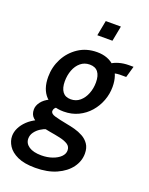

<svg xmlns="http://www.w3.org/2000/svg" viewBox="-217 -778 867 1115"><g transform="rotate(20 217.0 -220.5)"><path d="M186.5 -113.5Q113 -113.5 73.5 -155.2Q34 -197 34 -272.5Q34 -333 61.2 -385.8Q88.5 -438.5 138 -471.5Q187.5 -504.5 253.5 -504.5Q322.5 -504.5 364 -462.5Q405.5 -420.5 405.5 -345Q405.5 -301 390 -259.8Q374.5 -218.5 345.8 -185.5Q317 -152.5 276.8 -133Q236.5 -113.5 186.5 -113.5ZM201 -194.5Q233.5 -194.5 257 -214.5Q280.5 -234.5 293.2 -267Q306 -299.5 306 -336.5Q306 -378 289 -400Q272 -422 237.5 -422Q205 -422 181.5 -402.5Q158 -383 145.8 -351Q133.5 -319 133.5 -281Q133.5 -240 150.2 -217.2Q167 -194.5 201 -194.5ZM143 250Q75 250 33.5 230.8Q-8 211.5 -26.8 182Q-45.5 152.5 -45.5 122Q-45.5 96.5 -33.2 71.5Q-21 46.5 2.2 24.2Q25.5 2 59 -14L132 15.5Q112.5 21 93.2 33.5Q74 46 61 64Q48 82 48 103.5Q48 133.5 75.2 151.8Q102.5 170 152 170Q189 170 219.5 159.2Q250 148.5 268 130.8Q286 113 286 91.5Q286 67.5 267 55.2Q248 43 217.5 36.2Q187 29.5 153.2 24Q119.5 18.5 89 9.2Q58.5 0 39.5 -17.5Q20.5 -35 20.5 -66.5Q20.5 -89.5 37.5 -112.5Q54.5 -135.5 88 -151.5L146 -124Q136 -119.5 130.2 -111.8Q124.5 -104 124.5 -94.5Q124.5 -77.5 152.5 -69.5Q180.5 -61.5 230 -52Q253 -48 280 -40.8Q307 -33.5 331.2 -20.2Q355.5 -7 371.2 15.8Q387 38.5 387 74Q387 121 357.5 161Q328 201 273.5 225.5Q219 250 143 250ZM384.5 -421 347.5 -468.5Q361.5 -479.5 390 -488Q418.5 -496.5 452.5 -496.5H480L460 -426.5H420Q415.5 -426.5 405.2 -425.5Q395 -424.5 384.5 -421ZM219.5 -597 237.5 -691H331L313 -597Z"/></g></svg>

Font: Cabin SemiCondensedSemiBold
Style: Italic
Weight: 600
Width: 4
Italic angle: -10°
Designer: Pablo Impallari
Foundry: Pablo Impallari. http://www.impallari.com Igino Marini. http://www.ikern.com
Version: Version 3.001